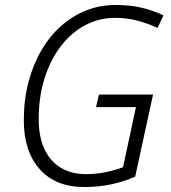

<svg xmlns="http://www.w3.org/2000/svg" viewBox="-20 -744 690 774"><path d="M320 10Q204 10 140 -62Q76 -134 76 -259Q76 -341 94.5 -412Q113 -483 146.5 -540.5Q180 -598 226 -639Q272 -680 327.5 -702Q383 -724 446 -724Q504 -724 550.5 -713Q597 -702 639 -682L615 -631Q578 -649 535 -660.5Q492 -672 444 -672Q380 -672 324.5 -643Q269 -614 226.5 -559.5Q184 -505 160 -429.5Q136 -354 136 -263Q136 -194 158.5 -144.5Q181 -95 224 -68.5Q267 -42 327 -42Q369 -42 408.5 -50.5Q448 -59 476 -70L528 -312H367L379 -363H597L525 -32Q480 -12 429 -1Q378 10 320 10Z"/></svg>

Font: Noto Sans Display Light
Style: Italic
Weight: 300
Italic angle: -12°
Designer: Monotype Design Team
Foundry: Monotype Imaging Inc.
Version: Version 2.003